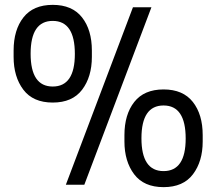

<svg xmlns="http://www.w3.org/2000/svg" viewBox="-20 -760 890 790"><path d="M36 -526V-552Q36 -637 76.5 -688.5Q117 -740 197 -740Q277 -740 317.5 -688.5Q358 -637 358 -552V-526Q358 -444 318 -391Q278 -338 197 -338Q116 -338 76 -391Q36 -444 36 -526ZM251 0 527 -730H603L327 0ZM288 -538Q288 -674 197 -674Q106 -674 106 -539Q106 -404 197 -404Q288 -404 288 -538ZM492 -178V-204Q492 -289 532.5 -340.5Q573 -392 653 -392Q733 -392 773.5 -340.5Q814 -289 814 -204V-178Q814 -96 774 -43Q734 10 653 10Q572 10 532 -43Q492 -96 492 -178ZM744 -190Q744 -326 653 -326Q562 -326 562 -191Q562 -56 653 -56Q744 -56 744 -190Z"/></svg>

Font: Cazoo Sans
Style: Regular
Weight: 400
Designer: Jonathan Barnbrook, Julián Moncada
Foundry: Barnbrook Fonts
Version: Version 2.000;Glyphs 3.3 (3337)